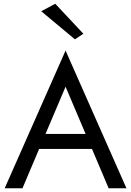

<svg xmlns="http://www.w3.org/2000/svg" viewBox="-20 -1005 700 1025"><path d="M437 -290 330 -542 223 -290ZM189 -210 100 0H5L330 -735L655 0H560L471 -210ZM275 -985 425 -825 380 -795 200 -945Z"/></svg>

Font: Jost
Style: Regular
Weight: 400
Version: Version 3.710